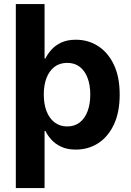

<svg xmlns="http://www.w3.org/2000/svg" viewBox="-20 -748 663 972"><path d="M363.3 9.3Q321.3 9.3 291 -4.6Q260.7 -18.6 241 -40Q221.2 -61.5 210 -85H205.6V204.1H60.1V-727.5H205.6V-452.1H210Q221.2 -475.1 240.7 -496.8Q260.3 -518.6 290.5 -532.7Q320.8 -546.9 364.3 -546.9Q426.3 -546.9 476.3 -514.9Q526.4 -482.9 556.2 -421.1Q585.9 -359.4 585.9 -269Q585.9 -180.2 556.9 -118.2Q527.8 -56.2 477.8 -23.4Q427.7 9.3 363.3 9.3ZM320.3 -107.9Q357.9 -107.9 383.8 -128.2Q409.7 -148.4 423.3 -184.8Q437 -221.2 437 -269.5Q437 -317.4 423.3 -353.5Q409.7 -389.6 383.8 -409.7Q357.9 -429.7 320.3 -429.7Q282.7 -429.7 256.3 -409.9Q230 -390.1 215.8 -354.2Q201.7 -318.4 201.7 -269.5Q201.7 -220.7 215.8 -184.6Q230 -148.4 256.6 -128.2Q283.2 -107.9 320.3 -107.9Z"/></svg>

Font: Inter 18pt
Style: Bold
Weight: 700
Designer: Rasmus Andersson
Foundry: rsms
Version: Version 4.001;git-66647c0bb